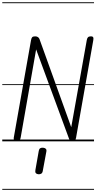

<svg xmlns="http://www.w3.org/2000/svg" viewBox="-25 -1250 852 1698"><path d="M124 0Q108 0 101.2 -8.2Q94.5 -16.5 96.5 -31L249.5 -895Q252.5 -912 259.2 -920.2Q266 -928.5 285.5 -928.5Q302.5 -928.5 312 -920.8Q321.5 -913 324.5 -903.5L605 -125L742.5 -895.5Q745 -911.5 752.8 -920Q760.5 -928.5 778.5 -928.5Q795.5 -928.5 799.5 -919.5Q803.5 -910.5 799.5 -891.5L647.5 -31Q645.5 -20 641.2 -10Q637 0 618.5 0Q605 0 597.2 -6.2Q589.5 -12.5 586 -21.5L294.5 -813L158 -34.5Q156 -22 150.2 -11Q144.5 0 124 0ZM124 0Q108 0 101.2 -8.2Q94.5 -16.5 96.5 -31L249.5 -895Q252.5 -912 259.2 -920.2Q266 -928.5 285.5 -928.5Q302.5 -928.5 312 -920.8Q321.5 -913 324.5 -903.5L605 -125L742.5 -895.5Q745 -911.5 752.8 -920Q760.5 -928.5 778.5 -928.5Q795.5 -928.5 799.5 -919.5Q803.5 -910.5 799.5 -891.5L647.5 -31Q645.5 -20 641.2 -10Q637 0 618.5 0Q605 0 597.2 -6.2Q589.5 -12.5 586 -21.5L294.5 -813L158 -34.5Q156 -22 150.2 -11Q144.5 0 124 0ZM313.5 291Q299 289.5 291.8 281Q284.5 272.5 288 254L318 83.5Q321 66.5 331.2 60.8Q341.5 55 357 56.5Q372 58 380 65.8Q388 73.5 385 90.5L353 263Q350 280 339 286.2Q328 292.5 313.5 291ZM-5 420.5H806.5V428.5H-5ZM-5 -16H806.5V0H-5ZM-5 -505.5H806.5V-497.5H-5ZM-5 -1230H806.5V-1222H-5Z"/></svg>

Font: Edu VIC WA NT Pre Guide
Style: Regular
Weight: 400
Designer: Tina and Corey Anderson, Eben Sorkin, Mirko Velimirovic
Foundry: Google for Education
Version: Version 1.000